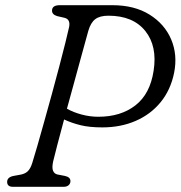

<svg xmlns="http://www.w3.org/2000/svg" viewBox="-20 -720 696 740"><path d="M651 -439Q637.5 -373 599 -326Q560.5 -279 502.8 -254Q445 -229 374.5 -229Q324.5 -229 290.2 -237.5Q256 -246 227 -259.5Q212.5 -206 201.2 -162.5Q190 -119 185 -98.5Q179.5 -73.5 184.5 -61.8Q189.5 -50 201.5 -47.5L230 -42Q251.5 -37.5 251.5 -22Q251.5 -12.5 244.5 -6.2Q237.5 0 225 0H30Q7.5 0 7.5 -19Q7.5 -38 35 -42.5L54.5 -46Q75 -49 86.2 -59.2Q97.5 -69.5 104.5 -92.5Q111.5 -115 123.5 -156.2Q135.5 -197.5 150 -249.8Q164.5 -302 179.8 -357.2Q195 -412.5 208.5 -464Q222 -515.5 232 -555.5Q242 -595.5 246.5 -616.5Q252 -646 228 -651.5L200 -658Q180.5 -664 180.5 -679Q180.5 -700 210.5 -700H413Q498 -700 556.2 -663.8Q614.5 -627.5 639.8 -568Q665 -508.5 651 -439ZM320.5 -601.5Q319 -596 311.2 -567.8Q303.5 -539.5 291.5 -496.2Q279.5 -453 265.8 -402.2Q252 -351.5 238 -301Q263 -287 294.8 -278.5Q326.5 -270 359 -270Q445.5 -270 502 -314Q558.5 -358 572 -447Q587 -542 539.8 -600.8Q492.5 -659.5 398 -659.5Q364.5 -659.5 347 -646Q329.5 -632.5 320.5 -601.5Z"/></svg>

Font: Fraunces 9pt SuperSoft Light
Style: Italic
Weight: 300
Italic angle: -16°
Version: Version 1.000;[b76b70a41]